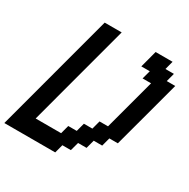

<svg xmlns="http://www.w3.org/2000/svg" viewBox="-191 -1050 1207 1225"><g transform="rotate(30 413.0 -437.5)"><path d="M0 0H375L391.6 -62.5H454.1L471.2 -125H533.7L550.3 -187.5H612.8L629.4 -250H691.9Q714.4 -333.5 759.3 -500Q804.2 -666.5 826.2 -750H763.7L780.3 -812.5H717.8L734.4 -875H609.4Q604 -854 593 -812.5Q582 -771 576.2 -750H638.7L621.6 -687.5H684.1Q667 -625 633.8 -500Q600.6 -375 583.5 -312.5H521L504.4 -250H441.9L425.3 -187.5H362.8L346.2 -125H158.7L359.4 -875H234.4Q195.3 -729 117.2 -437.5Q39.1 -146 0 0Z"/></g></svg>

Font: Faithful 32x
Style: Oblique
Weight: 400
Foundry: Faithful Resource Pack
Version: Version 1.0; January 27, 2023